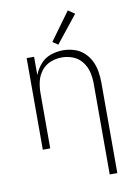

<svg xmlns="http://www.w3.org/2000/svg" viewBox="-102 -823 781 1094"><g transform="rotate(-10 288.0 -276.0)"><path d="M442 205H486V-320Q486 -352 480.5 -384.5Q475 -417 460.5 -446Q446 -475 421.5 -497Q397 -519 365.5 -528.5Q334 -538 302 -538Q266 -538 231 -526Q196 -514 171.5 -486Q147 -458 134 -424V-530H91V0H134V-320Q134 -354 141.5 -386.5Q149 -419 170 -446.5Q191 -474 223 -486.5Q255 -499 288 -499Q322 -499 353.5 -486.5Q385 -474 406 -446.5Q427 -419 434.5 -386.5Q442 -354 442 -320ZM282 -574 407 -731 369 -757 251 -595Z"/></g></svg>

Font: Iosevka Sparkle Extralight
Style: Regular
Weight: 200
Designer: Belleve Invis
Foundry: Belleve Invis
Version: Version 4.5.0; ttfautohint (v1.8.3)